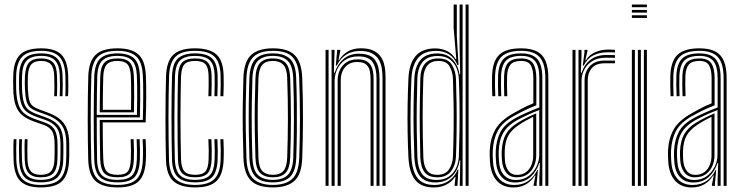

<svg xmlns="http://www.w3.org/2000/svg" viewBox="-20 -820 3277 847"><path d="M159.2 6.8Q97.8 6.8 69.9 -21.2Q42 -49.2 39.8 -114.5Q39.2 -136.8 39.1 -160.4Q39 -184 40.2 -206H52.5Q51.5 -185 51.5 -160.1Q51.5 -135.2 52 -115.2Q54 -55.8 78.9 -30Q103.8 -4.2 159.2 -4.2Q219.5 -4.2 244.8 -30.4Q270 -56.5 271.8 -113.2Q272.5 -126.2 272.6 -137.2Q272.8 -148.2 272.6 -159.4Q272.5 -170.5 272.5 -183.8Q272.5 -240.8 251.2 -269Q230 -297.2 186 -313.2L149.8 -326.2Q127.5 -334.2 115.1 -343.9Q102.8 -353.5 97.2 -372.5Q91.8 -391.5 90 -427.5Q89.5 -441 89.4 -454.1Q89.2 -467.2 90 -483.2Q92 -525.5 108.1 -543.9Q124.2 -562.2 161.8 -562.2Q197.2 -562.2 213.9 -544.5Q230.5 -526.8 231.5 -484Q232 -470 232.2 -446.6Q232.5 -423.2 231.2 -395.5H219Q220.2 -422.2 220 -444.1Q219.8 -466 219.2 -483.5Q218.5 -520.5 204.6 -535.9Q190.8 -551.2 161.8 -551.2Q131.2 -551.2 117.8 -535.5Q104.2 -519.8 103 -483.2Q102.5 -468.2 102.4 -456.5Q102.2 -444.8 103 -427.5Q104.5 -394.8 109.2 -377.8Q114 -360.8 124.6 -352.4Q135.2 -344 153.5 -337.2L189.2 -324Q218.5 -313.5 240.1 -297.6Q261.8 -281.8 273.6 -254.9Q285.5 -228 285.5 -183.8Q285.5 -170.2 285.5 -159.1Q285.5 -148 285.5 -137Q285.5 -126 284.8 -113Q282.5 -51.8 255.1 -22.5Q227.8 6.8 159.2 6.8ZM159.2 -15.5Q108.5 -15.5 87.2 -39.6Q66 -63.8 64.5 -115.5Q64 -137 63.8 -158.2Q63.5 -179.5 64.8 -206H77.2Q75.8 -179 76.1 -155.9Q76.5 -132.8 76.8 -116Q78.2 -68.2 97.4 -47.4Q116.5 -26.5 159.2 -26.5Q207 -26.5 225.6 -48.2Q244.2 -70 246 -113.5Q247 -133 246.9 -148.4Q246.8 -163.8 246.8 -183.8Q246.8 -233.2 230.1 -256.2Q213.5 -279.2 179.2 -291.2L142 -304.2Q114 -314.2 97.6 -327Q81.2 -339.8 73.6 -362.9Q66 -386 64.2 -427.2Q63.5 -445.2 63.8 -456.8Q64 -468.2 64.2 -483.5Q65.2 -536.2 87.1 -560.4Q109 -584.5 161.8 -584.5Q211 -584.5 232.8 -561.5Q254.5 -538.5 256 -485.2Q256.5 -466.8 256.8 -445Q257 -423.2 255.8 -395.5H243.5Q244.8 -424.8 244.5 -446.6Q244.2 -468.5 243.8 -485.2Q242.5 -533 223 -553.2Q203.5 -573.5 161.8 -573.5Q116.5 -573.5 97.2 -552.1Q78 -530.8 77.2 -483.5Q77 -467.5 76.8 -456.5Q76.5 -445.5 77.2 -427.2Q79 -387.2 86 -366.1Q93 -345 107.5 -334.4Q122 -323.8 145.8 -315.2L182.5 -302Q222 -288.2 240.8 -262.8Q259.5 -237.2 259.5 -183.8Q259.5 -163.8 259.6 -148.2Q259.8 -132.8 259 -113.2Q257 -63 235.1 -39.2Q213.2 -15.5 159.2 -15.5ZM159.2 -37.8Q124.2 -37.8 107.2 -55.5Q90.2 -73.2 89 -116.8Q88.8 -135.8 88.4 -158.8Q88 -181.8 89.2 -206H101.5Q100.5 -185.8 100.6 -162.4Q100.8 -139 101.2 -117.5Q102 -80.8 115.8 -64.8Q129.5 -48.8 159.2 -48.8Q192.5 -48.8 205.6 -65.1Q218.8 -81.5 220.2 -114Q221.2 -132.8 221 -148.2Q220.8 -163.8 220.8 -183.8Q220.8 -225.2 208.6 -243Q196.5 -260.8 172.2 -269.2L134 -282.5Q103 -293.2 82.1 -308.6Q61.2 -324 50.4 -351.8Q39.5 -379.5 38.5 -427Q37.8 -446.5 38 -459.9Q38.2 -473.2 38.5 -483.8Q39.5 -548.5 67.5 -577.6Q95.5 -606.8 161.8 -606.8Q223 -606.8 250.8 -579Q278.5 -551.2 280.8 -486.2Q281.2 -467.8 281.4 -443.1Q281.5 -418.5 280.2 -395.5H268Q269.2 -416.8 269.1 -441.2Q269 -465.8 268.5 -485.5Q266.5 -544.5 241.6 -570.1Q216.8 -595.8 161.8 -595.8Q102.5 -595.8 77.5 -569.1Q52.5 -542.5 51.2 -483.8Q51.2 -467.8 51 -456.4Q50.8 -445 51.2 -427Q53 -382.8 61.9 -357.4Q70.8 -332 89.4 -317.9Q108 -303.8 138 -293.5L175.8 -280.2Q209 -268.8 221.4 -247Q233.8 -225.2 233.8 -183.8Q233.8 -172.8 233.9 -161.6Q234 -150.5 233.9 -138.9Q233.8 -127.2 233.2 -113.8Q231.8 -74.8 215.4 -56.2Q199 -37.8 159.2 -37.8Z M499 6.8Q434.2 6.8 402.9 -20.1Q371.5 -47 369.2 -114.5Q368.2 -151.2 367.6 -198.1Q367 -245 367 -295.5Q367 -346 367.6 -394.8Q368.2 -443.5 369.5 -484Q371.8 -549.2 401.6 -578Q431.5 -606.8 498.5 -606.8Q560.5 -606.8 590.6 -579.8Q620.8 -552.8 623.5 -485.8Q624.2 -472.5 624.6 -451.4Q625 -430.2 625 -403.2Q625 -376.2 624.5 -344.9Q624 -313.5 622.5 -280H433.2Q433.2 -250.8 433.5 -223.1Q433.8 -195.5 434.2 -169.5Q434.8 -143.5 435.5 -118.8Q436.8 -80 450.5 -64.4Q464.2 -48.8 499 -48.8Q531 -48.8 543.2 -63.2Q555.5 -77.8 557.2 -117.8Q558 -133.8 557.8 -156.8Q557.5 -179.8 556.2 -206H569.5Q570.8 -178.5 571 -156.2Q571.2 -134 570.5 -117Q568.8 -71.8 553 -54.8Q537.2 -37.8 499 -37.8Q457.8 -37.8 440.5 -55.5Q423.2 -73.2 422 -117.8Q421.5 -139.8 421 -169.9Q420.5 -200 420.2 -231.9Q420 -263.8 420 -291H610Q611 -322 611.4 -351.4Q611.8 -380.8 611.8 -406.2Q611.8 -431.8 611.4 -452Q611 -472.2 610.2 -485.5Q607.5 -548.2 579.8 -572Q552 -595.8 498.5 -595.8Q437 -595.8 410.9 -568.9Q384.8 -542 382.8 -483.2Q381.5 -442.2 380.9 -394.1Q380.2 -346 380.2 -296.2Q380.2 -246.5 380.9 -200Q381.5 -153.5 382.5 -115.5Q384.5 -53.8 412.2 -29Q440 -4.2 499 -4.2Q557.2 -4.2 582.4 -29.2Q607.5 -54.2 610.2 -115.2Q610.8 -126.2 610.9 -141Q611 -155.8 610.6 -172.4Q610.2 -189 609.2 -206H622.5Q623.8 -183 624.1 -158.5Q624.5 -134 623.5 -114.5Q620.8 -48.8 592.4 -21Q564 6.8 499 6.8ZM499 -15.5Q445.5 -15.5 421.5 -38Q397.5 -60.5 395.8 -116Q394.5 -156.2 394 -204.4Q393.5 -252.5 393.5 -302.6Q393.5 -352.8 394.1 -399.2Q394.8 -445.8 395.8 -482.2Q397.8 -539.2 422.4 -561.9Q447 -584.5 498.5 -584.5Q546.5 -584.5 570.6 -563.2Q594.8 -542 597 -485Q597.8 -470.2 598.2 -443.1Q598.8 -416 598.5 -379.9Q598.2 -343.8 597 -302.2H406.8Q406.8 -249.2 407.1 -207.8Q407.5 -166.2 408.2 -117Q409 -68 429.1 -47.2Q449.2 -26.5 499 -26.5Q543.5 -26.5 562.5 -45.9Q581.5 -65.2 583.8 -116.2Q584.5 -133.2 584.2 -156.4Q584 -179.5 582.8 -206H596Q597.2 -180.8 597.5 -157.2Q597.8 -133.8 597 -115.8Q594.5 -59.8 572.8 -37.6Q551 -15.5 499 -15.5ZM406.8 -313.2H584Q585 -349.5 585.1 -383.2Q585.2 -417 584.9 -443.6Q584.5 -470.2 583.8 -484.5Q581.8 -534.8 561.4 -554.1Q541 -573.5 498.5 -573.5Q453.2 -573.5 431.9 -553.4Q410.5 -533.2 409 -481.8Q408 -452.2 407.5 -405.8Q407 -359.2 406.8 -313.2ZM420 -324.5Q420.2 -346.8 420.4 -372.6Q420.5 -398.5 421 -426.1Q421.5 -453.8 422.2 -481Q423.8 -526.5 441.4 -544.4Q459 -562.2 498.5 -562.2Q536 -562.2 552.4 -544.9Q568.8 -527.5 570.5 -483.8Q571 -471.5 571.5 -448.1Q572 -424.8 571.9 -393.1Q571.8 -361.5 570.8 -324.5ZM433.5 -335.5H557.8Q558.5 -368.2 558.6 -397.8Q558.8 -427.2 558.2 -449.6Q557.8 -472 557.2 -483.2Q555.5 -522 542.1 -536.6Q528.8 -551.2 498.5 -551.2Q465 -551.2 450.9 -535.8Q436.8 -520.2 435.5 -480.5Q435 -458.8 434.5 -435.8Q434 -412.8 433.8 -387.9Q433.5 -363 433.5 -335.5Z M840.8 6.8Q777.2 6.8 745.9 -20Q714.5 -46.8 712.2 -114.5Q711.2 -151.2 710.6 -198.1Q710 -245 710 -295.5Q710 -346 710.6 -394.8Q711.2 -443.5 712.5 -484Q714.8 -549.2 744.1 -578Q773.5 -606.8 840 -606.8Q904.2 -606.8 934.6 -579.8Q965 -552.8 966.5 -486.2Q967 -468 966.9 -443.4Q966.8 -418.8 965.5 -395.5H952.2Q953.5 -416.8 953.6 -441.1Q953.8 -465.5 953.2 -485.8Q952 -545 925.8 -570.4Q899.5 -595.8 840 -595.8Q779.5 -595.8 753.6 -569.1Q727.8 -542.5 725.8 -483.2Q724.5 -442 723.9 -394Q723.2 -346 723.2 -296.2Q723.2 -246.5 723.9 -200Q724.5 -153.5 725.5 -115.5Q727.2 -54.5 755.1 -29.4Q783 -4.2 840.8 -4.2Q899.5 -4.2 925.2 -29.8Q951 -55.2 953.2 -115Q954 -134.5 953.9 -155.8Q953.8 -177 952.2 -206H965.5Q966.8 -182.8 967.1 -161.2Q967.5 -139.8 966.5 -114.5Q964 -49.8 935.2 -21.5Q906.5 6.8 840.8 6.8ZM840.8 -15.5Q788.5 -15.5 764.4 -38.8Q740.2 -62 738.8 -116Q737.8 -156.2 737.1 -204.5Q736.5 -252.8 736.5 -302.9Q736.5 -353 737.1 -399.5Q737.8 -446 738.8 -482.5Q740.8 -540.8 765.5 -562.6Q790.2 -584.5 840 -584.5Q892.2 -584.5 915.6 -562.1Q939 -539.8 940 -485.2Q940.2 -467.5 940.2 -444.2Q940.2 -421 939 -395.5H925.8Q927 -422 927 -445.6Q927 -469.2 926.8 -485Q926 -534.8 905.5 -554.1Q885 -573.5 840 -573.5Q796.2 -573.5 774.9 -554Q753.5 -534.5 752 -481.8Q751 -451.5 750.4 -407.1Q749.8 -362.8 749.4 -312.2Q749 -261.8 749.5 -211.4Q750 -161 751.2 -118.8Q753 -67 774 -46.8Q795 -26.5 840.8 -26.5Q885.5 -26.5 905.1 -46.2Q924.8 -66 926.8 -115.5Q927.5 -134 927.4 -155.2Q927.2 -176.5 925.8 -206H939Q940.5 -174.5 940.6 -154.4Q940.8 -134.2 940 -115.5Q937.8 -61 915.5 -38.2Q893.2 -15.5 840.8 -15.5ZM840.8 -37.8Q801.5 -37.8 783.9 -55.4Q766.2 -73 765 -119Q764 -156.8 763.5 -202.8Q763 -248.8 763 -297.8Q763 -346.8 763.6 -393.9Q764.2 -441 765.2 -481Q766.8 -527.5 784.2 -544.9Q801.8 -562.2 840 -562.2Q879.5 -562.2 896.2 -544.9Q913 -527.5 913.5 -484Q913.8 -466.2 913.8 -444.4Q913.8 -422.5 912.5 -395.5H899.2Q900.5 -423.2 900.5 -445.1Q900.5 -467 900.2 -483.8Q899.8 -520.8 886.9 -536Q874 -551.2 840 -551.2Q807.2 -551.2 793.5 -535.9Q779.8 -520.5 778.5 -480.5Q777.5 -445 776.9 -400.9Q776.2 -356.8 776.2 -308.5Q776.2 -260.2 776.8 -211.8Q777.2 -163.2 778.5 -118.8Q779.8 -80 793.2 -64.4Q806.8 -48.8 840.8 -48.8Q874 -48.8 886.6 -64.2Q899.2 -79.8 900.2 -117.2Q900.8 -136.8 900.8 -156.4Q900.8 -176 899.2 -206H912.5Q914 -176.8 914.1 -155.4Q914.2 -134 913.5 -117Q912 -73 895.9 -55.4Q879.8 -37.8 840.8 -37.8Z M1183.8 6.8Q1116.8 6.8 1086.6 -23.8Q1056.5 -54.2 1054 -122.5Q1051.8 -185.5 1051 -243.9Q1050.2 -302.2 1051 -360Q1051.8 -417.8 1053.8 -478.2Q1056.8 -549.8 1088.6 -578.2Q1120.5 -606.8 1183.8 -606.8Q1251 -606.8 1280.8 -576.1Q1310.5 -545.5 1313.2 -477.2Q1316.8 -383 1316.6 -297.6Q1316.5 -212.2 1313.2 -121.8Q1310.5 -50.5 1278.6 -21.9Q1246.8 6.8 1183.8 6.8ZM1183.8 -4.2Q1239 -4.2 1268.1 -29.9Q1297.2 -55.5 1300 -121.8Q1303.2 -212 1303.2 -296Q1303.2 -380 1299.8 -476.5Q1297.8 -537.8 1271.8 -566.8Q1245.8 -595.8 1183.8 -595.8Q1125 -595.8 1097.2 -568.2Q1069.5 -540.8 1067 -475.5Q1065 -421.8 1064.2 -365.1Q1063.5 -308.5 1064.2 -248Q1065 -187.5 1067.2 -122Q1069.5 -55.5 1098.9 -29.9Q1128.2 -4.2 1183.8 -4.2ZM1183.8 -15.5Q1131 -15.5 1106.8 -40.8Q1082.5 -66 1080.2 -125Q1078.5 -178.8 1077.6 -237Q1076.8 -295.2 1077.4 -355.5Q1078 -415.8 1080.2 -475.2Q1082.5 -535.2 1107.4 -559.9Q1132.2 -584.5 1183.8 -584.5Q1232.8 -584.5 1258.6 -561Q1284.5 -537.5 1286.5 -477.5Q1288.8 -416.8 1289.5 -358.4Q1290.2 -300 1289.6 -242.1Q1289 -184.2 1287 -124.8Q1284.8 -64.8 1259.9 -40.1Q1235 -15.5 1183.8 -15.5ZM1183.8 -26.5Q1228 -26.5 1249.8 -48.6Q1271.5 -70.8 1273.8 -125Q1276.2 -201 1276.6 -290Q1277 -379 1273.5 -474.5Q1271.5 -529.8 1249.4 -551.6Q1227.2 -573.5 1183.8 -573.5Q1139.2 -573.5 1117.5 -551.4Q1095.8 -529.2 1093.5 -474.8Q1091.8 -423.8 1090.9 -367.1Q1090 -310.5 1090.6 -249.6Q1091.2 -188.8 1093.5 -125Q1095.5 -69.2 1118.1 -47.9Q1140.8 -26.5 1183.8 -26.5ZM1183.8 -37.8Q1147.5 -37.8 1128 -56.6Q1108.5 -75.5 1106.8 -125.2Q1104.8 -184.5 1104 -242Q1103.2 -299.5 1104 -357.1Q1104.8 -414.8 1106.8 -474Q1108.5 -521.8 1126.8 -542Q1145 -562.2 1183.8 -562.2Q1220 -562.2 1239.2 -543.4Q1258.5 -524.5 1260.2 -474.5Q1263.2 -387 1263.4 -298.4Q1263.5 -209.8 1260.2 -125.8Q1258.5 -77.2 1240 -57.5Q1221.5 -37.8 1183.8 -37.8ZM1183.8 -48.8Q1216 -48.8 1230.9 -66.9Q1245.8 -85 1247 -126.2Q1249.8 -205.5 1250.1 -291.6Q1250.5 -377.8 1247 -474Q1245.8 -517.2 1229.9 -534.2Q1214 -551.2 1183.8 -551.2Q1151 -551.2 1136.2 -532.9Q1121.5 -514.5 1120 -473.5Q1118 -415.5 1117.2 -359.8Q1116.5 -304 1117.2 -246.6Q1118 -189.2 1120 -125.8Q1121.2 -82.2 1137.4 -65.5Q1153.5 -48.8 1183.8 -48.8Z M1667.5 0V-475.5Q1667.5 -495.2 1664.6 -516.2Q1661.8 -537.2 1652 -555.1Q1642.2 -573 1622.1 -584.1Q1602 -595.2 1567.8 -595.2Q1532.2 -595.2 1506.6 -578.5Q1481 -561.8 1465.5 -530.5H1461.5L1467.5 -600H1481V-594L1473 -554.2H1475.5Q1490.5 -579.2 1514.8 -593.1Q1539 -607 1571.2 -607Q1603.2 -607 1623.8 -598.1Q1644.2 -589.2 1655.9 -574.5Q1667.5 -559.8 1672.9 -542.5Q1678.2 -525.2 1679.5 -508.2Q1680.8 -491.2 1680.8 -477.8V0ZM1416.2 0V-600H1429.5V0ZM1469.5 0V-466Q1469.5 -489.5 1479 -510.6Q1488.5 -531.8 1508.1 -545Q1527.8 -558.2 1557.8 -558.2Q1581.5 -558.2 1595.6 -550.6Q1609.8 -543 1616.6 -530.4Q1623.5 -517.8 1625.8 -502.2Q1628 -486.8 1628 -471.2V0H1614.8V-470.5Q1614.8 -487.8 1611.6 -505.4Q1608.5 -523 1596 -534.8Q1583.5 -546.5 1556 -546.5Q1531.2 -546.5 1515.1 -535.2Q1499 -524 1491.1 -505.9Q1483.2 -487.8 1483.2 -466.8V0ZM1442.8 0V-600H1456L1453 -499.5H1456.5Q1468.8 -537.2 1496.1 -560.4Q1523.5 -583.5 1564.5 -583Q1615 -582.8 1634.6 -555Q1654.2 -527.2 1654.2 -474.8V0H1641V-473.2Q1641 -519.5 1624.2 -545.4Q1607.5 -571.2 1560.5 -571.2Q1525 -571.2 1501.9 -554.9Q1478.8 -538.5 1467.5 -514Q1456.2 -489.5 1456.2 -464.8V0Z M2047.2 0H2034V-800H2047.2ZM2020.8 0H2008.2L2010.5 -112.2H2007.5Q2001.5 -68.8 1973.2 -42Q1945 -15.2 1900 -15.2Q1855.5 -15.2 1833.2 -42.1Q1811 -69 1808 -125.8Q1805.8 -179.2 1804.8 -235.8Q1803.8 -292.2 1804.5 -352.1Q1805.2 -412 1808 -475Q1810.8 -526.5 1835 -555.4Q1859.2 -584.2 1909.2 -584.2Q1951.2 -584.2 1976.2 -558.1Q2001.2 -532 2006.8 -492.5H2010L2007.5 -611V-800H2020.8ZM1905.8 -26.2Q1939 -26.2 1960.4 -41.2Q1981.8 -56.2 1992.5 -80Q2003.2 -103.8 2004.2 -129.8Q2006.2 -187.8 2007 -245.5Q2007.8 -303.2 2007.1 -360.1Q2006.5 -417 2004.2 -471.8Q2003.2 -497 1993.8 -520.1Q1984.2 -543.2 1964.2 -558.1Q1944.2 -573 1911.2 -573Q1867.2 -573 1845.2 -547.6Q1823.2 -522.2 1821.2 -475Q1819.2 -411.8 1818.5 -355.8Q1817.8 -299.8 1818.5 -244Q1819.2 -188.2 1821.2 -125.8Q1823.2 -77.5 1842.4 -51.9Q1861.5 -26.2 1905.8 -26.2ZM1908.8 -37.8Q1870.5 -37.8 1853.1 -60.4Q1835.8 -83 1834.2 -126Q1832.5 -186.8 1831.9 -245.6Q1831.2 -304.5 1832 -361.9Q1832.8 -419.2 1834.2 -474.8Q1835.8 -518 1855.8 -540.1Q1875.8 -562.2 1913 -562.2Q1956.5 -562.2 1973.4 -534.2Q1990.2 -506.2 1991.5 -472Q1993.5 -416.5 1994.2 -360.4Q1995 -304.2 1994.4 -246.8Q1993.8 -189.2 1991.5 -130Q1990.2 -92 1970 -64.9Q1949.8 -37.8 1908.8 -37.8ZM1909 -48.8Q1944.8 -48.8 1960.9 -72.9Q1977 -97 1978.2 -130Q1980.5 -188.8 1981.1 -246.8Q1981.8 -304.8 1981 -361.4Q1980.2 -418 1978.2 -472Q1977.2 -502.8 1963.5 -527Q1949.8 -551.2 1913.2 -551.2Q1882 -551.2 1865.5 -531.1Q1849 -511 1847.5 -474.8Q1844.5 -387.8 1844.5 -303.6Q1844.5 -219.5 1847.5 -126Q1849 -88.5 1863.2 -68.6Q1877.5 -48.8 1909 -48.8ZM1894 7Q1838.8 7 1812.1 -25.6Q1785.5 -58.2 1781.8 -125.5Q1779.2 -179.8 1778.2 -236.8Q1777.2 -293.8 1778.1 -353.4Q1779 -413 1781.8 -475Q1785.2 -541.2 1814.5 -573.9Q1843.8 -606.5 1900 -606.5Q1928.8 -606.5 1952.5 -594.6Q1976.2 -582.8 1989.5 -559.5H1992.8L1981.2 -697V-800H1995.2V-661L2002.8 -533.2H1997.8Q1986 -563.8 1961.8 -579.6Q1937.5 -595.5 1904.5 -595.5Q1849.5 -595.5 1823.6 -563.4Q1797.8 -531.2 1795 -475.2Q1792.5 -416.8 1791.5 -359Q1790.5 -301.2 1791.4 -243.4Q1792.2 -185.5 1795 -125.8Q1798.2 -66 1821.6 -35Q1845 -4 1896.8 -4Q1933.5 -4 1960.5 -23Q1987.5 -42 1998.8 -72H2002L1998 0H1985.5L1985.8 -6.5L1989.5 -39.8H1986.8Q1973.2 -17.8 1948.9 -5.4Q1924.5 7 1894 7Z M2385.8 0V-474.8Q2385.8 -539.5 2360.9 -567.6Q2336 -595.8 2278.8 -595.8Q2219.5 -595.8 2192.9 -570.2Q2166.2 -544.8 2164 -485.8Q2163.2 -465.5 2163.6 -441.9Q2164 -418.2 2165 -395.5H2151.8Q2150.8 -419 2150.4 -442Q2150 -465 2150.8 -486.2Q2153 -550.8 2182.9 -578.8Q2212.8 -606.8 2278.8 -606.8Q2321.8 -606.8 2348.1 -593.4Q2374.5 -580 2386.8 -551Q2399 -522 2399 -474.8V0ZM2256 -26Q2288.8 -26 2311.6 -43Q2334.5 -60 2346.6 -85.4Q2358.8 -110.8 2358.8 -135.2V-334.5Q2336.8 -326.2 2310.1 -314.2Q2283.5 -302.2 2259.8 -289.2Q2219.5 -266.2 2200.8 -234.9Q2182 -203.5 2180 -153Q2179.5 -141.5 2180 -131.2Q2180.5 -121 2181.2 -109.8Q2183.8 -68.2 2203.6 -47.1Q2223.5 -26 2256 -26ZM2258.8 -37.8Q2229.5 -37.8 2213.5 -57.9Q2197.5 -78 2194.5 -110.5Q2193.5 -123 2193.2 -133.5Q2193 -144 2193.2 -152Q2195.2 -199 2211.9 -228.1Q2228.5 -257.2 2264.5 -279Q2281.8 -289.5 2303.2 -300.4Q2324.8 -311.2 2345.5 -320V-134Q2345.5 -110.5 2336.2 -88.4Q2327 -66.2 2307.9 -52Q2288.8 -37.8 2258.8 -37.8ZM2260.5 -48.5Q2285.2 -48.5 2301.2 -61Q2317.2 -73.5 2324.8 -92.9Q2332.2 -112.2 2332.2 -133.2V-304.8Q2315.8 -296.8 2300.2 -288.1Q2284.8 -279.5 2269.2 -269Q2237.2 -247.8 2222.5 -221.9Q2207.8 -196 2206.5 -152.2Q2206.2 -143 2206.5 -132.9Q2206.8 -122.8 2207.5 -112Q2209.5 -84.5 2222.9 -66.5Q2236.2 -48.5 2260.5 -48.5ZM2245.2 7Q2198.2 7 2171.6 -22.9Q2145 -52.8 2141.5 -106.8Q2140.5 -121.5 2140.2 -135Q2140 -148.5 2140.5 -157.5Q2143.5 -210.8 2165.9 -249.8Q2188.2 -288.8 2244.5 -320Q2261.8 -329.8 2275.9 -337.5Q2290 -345.2 2303.8 -351.8Q2317.5 -358.2 2332.8 -364.2V-474.8Q2332.8 -511.2 2321.9 -531.2Q2311 -551.2 2278.8 -551.2Q2245.8 -551.2 2232 -534.9Q2218.2 -518.5 2217 -483.5Q2216.5 -467.5 2216.6 -445.9Q2216.8 -424.2 2217.8 -395.5H2204.5Q2203.5 -425.5 2203.4 -446.2Q2203.2 -467 2203.8 -484.5Q2205.2 -526.5 2222.9 -544.4Q2240.5 -562.2 2278.8 -562.2Q2317.8 -562.2 2331.9 -540Q2346 -517.8 2346 -474.8V-355.2Q2319.2 -345.2 2295.2 -333.5Q2271.2 -321.8 2249.2 -309.5Q2196.8 -280.8 2176.6 -243.8Q2156.5 -206.8 2153.8 -156.5Q2153.2 -144.2 2153.5 -132.9Q2153.8 -121.5 2154.8 -107.8Q2158 -57.5 2182.4 -30.8Q2206.8 -4 2248.8 -4Q2285.2 -4 2310.9 -22.2Q2336.5 -40.5 2350 -69.5H2353L2347.5 -11.8V0H2334V-4.5L2342 -45.8H2339.5Q2324 -20.8 2300.5 -6.9Q2277 7 2245.2 7ZM2359.2 0V-32L2361.8 -100.5H2358.8Q2347.5 -64.5 2320.6 -39.8Q2293.8 -15 2252 -15Q2215 -15 2193 -39.1Q2171 -63.2 2168 -108.5Q2167 -122.8 2166.8 -133.6Q2166.5 -144.5 2167 -155.5Q2169.5 -203 2187.9 -238Q2206.2 -273 2254.5 -299.2Q2272 -308.8 2290.9 -317.5Q2309.8 -326.2 2327.6 -333.6Q2345.5 -341 2359.2 -345.8V-474.8Q2359.2 -527.8 2340.6 -550.6Q2322 -573.5 2278.8 -573.5Q2233.2 -573.5 2212.8 -553Q2192.2 -532.5 2190.5 -484.8Q2189.8 -464.5 2190.1 -441Q2190.5 -417.5 2191.2 -395.5H2178.2Q2177.2 -418 2176.9 -441.9Q2176.5 -465.8 2177.2 -485.2Q2179.2 -538.5 2202.8 -561.5Q2226.2 -584.5 2278.8 -584.5Q2329 -584.5 2350.8 -559Q2372.5 -533.5 2372.5 -474.8V0Z M2532 0V-600H2545.2V-568L2542.2 -499.5H2545.8Q2558.5 -537 2586 -557.2Q2613.5 -577.5 2655 -577.5Q2665.2 -577.5 2675.8 -577.2Q2686.2 -577 2692.8 -576.8V-564.8Q2685.8 -565.2 2674.6 -565.4Q2663.5 -565.5 2652.8 -565.5Q2616.2 -565.5 2592.4 -550.2Q2568.5 -535 2557 -511.9Q2545.5 -488.8 2545.5 -464.8V0ZM2505.5 0V-600H2518.8V0ZM2558.8 0V-466Q2558.8 -501.8 2581.2 -527.2Q2603.8 -552.8 2647.8 -552.8Q2659.2 -552.8 2670.8 -552.8Q2682.2 -552.8 2692.8 -552.8V-540.8Q2682.2 -540.8 2670.6 -540.8Q2659 -540.8 2647.8 -540.8Q2608.8 -540.8 2590.8 -519.5Q2572.8 -498.2 2572.8 -466.8V0ZM2550.8 -530.5 2558.2 -588.2V-600H2571.8V-595.5L2562.2 -554.2H2564.8Q2578.2 -577.2 2604.8 -589.2Q2631.2 -601.2 2660 -601.2Q2667 -601.2 2675 -601.1Q2683 -601 2692.8 -600.2V-588.5Q2684.2 -589 2676.4 -589.2Q2668.5 -589.5 2660.8 -589.5Q2624.8 -589.5 2597.5 -575.6Q2570.2 -561.8 2554.8 -530.5Z M2767.5 -788.2V-800H2833.8V-788.2ZM2767.5 -740.8V-752.8H2833.8V-740.8ZM2767.5 -764.5V-776.2H2833.8V-764.5ZM2820.5 0V-600H2833.8V0ZM2767.5 0V-600H2780.8V0ZM2794 0V-600H2807.2V0Z M3172.2 0V-474.8Q3172.2 -539.5 3147.4 -567.6Q3122.5 -595.8 3065.2 -595.8Q3006 -595.8 2979.4 -570.2Q2952.8 -544.8 2950.5 -485.8Q2949.8 -465.5 2950.1 -441.9Q2950.5 -418.2 2951.5 -395.5H2938.2Q2937.2 -419 2936.9 -442Q2936.5 -465 2937.2 -486.2Q2939.5 -550.8 2969.4 -578.8Q2999.2 -606.8 3065.2 -606.8Q3108.2 -606.8 3134.6 -593.4Q3161 -580 3173.2 -551Q3185.5 -522 3185.5 -474.8V0ZM3042.5 -26Q3075.2 -26 3098.1 -43Q3121 -60 3133.1 -85.4Q3145.2 -110.8 3145.2 -135.2V-334.5Q3123.2 -326.2 3096.6 -314.2Q3070 -302.2 3046.2 -289.2Q3006 -266.2 2987.2 -234.9Q2968.5 -203.5 2966.5 -153Q2966 -141.5 2966.5 -131.2Q2967 -121 2967.8 -109.8Q2970.2 -68.2 2990.1 -47.1Q3010 -26 3042.5 -26ZM3045.2 -37.8Q3016 -37.8 3000 -57.9Q2984 -78 2981 -110.5Q2980 -123 2979.8 -133.5Q2979.5 -144 2979.8 -152Q2981.8 -199 2998.4 -228.1Q3015 -257.2 3051 -279Q3068.2 -289.5 3089.8 -300.4Q3111.2 -311.2 3132 -320V-134Q3132 -110.5 3122.8 -88.4Q3113.5 -66.2 3094.4 -52Q3075.2 -37.8 3045.2 -37.8ZM3047 -48.5Q3071.8 -48.5 3087.8 -61Q3103.8 -73.5 3111.2 -92.9Q3118.8 -112.2 3118.8 -133.2V-304.8Q3102.2 -296.8 3086.8 -288.1Q3071.2 -279.5 3055.8 -269Q3023.8 -247.8 3009 -221.9Q2994.2 -196 2993 -152.2Q2992.8 -143 2993 -132.9Q2993.2 -122.8 2994 -112Q2996 -84.5 3009.4 -66.5Q3022.8 -48.5 3047 -48.5ZM3031.8 7Q2984.8 7 2958.1 -22.9Q2931.5 -52.8 2928 -106.8Q2927 -121.5 2926.8 -135Q2926.5 -148.5 2927 -157.5Q2930 -210.8 2952.4 -249.8Q2974.8 -288.8 3031 -320Q3048.2 -329.8 3062.4 -337.5Q3076.5 -345.2 3090.2 -351.8Q3104 -358.2 3119.2 -364.2V-474.8Q3119.2 -511.2 3108.4 -531.2Q3097.5 -551.2 3065.2 -551.2Q3032.2 -551.2 3018.5 -534.9Q3004.8 -518.5 3003.5 -483.5Q3003 -467.5 3003.1 -445.9Q3003.2 -424.2 3004.2 -395.5H2991Q2990 -425.5 2989.9 -446.2Q2989.8 -467 2990.2 -484.5Q2991.8 -526.5 3009.4 -544.4Q3027 -562.2 3065.2 -562.2Q3104.2 -562.2 3118.4 -540Q3132.5 -517.8 3132.5 -474.8V-355.2Q3105.8 -345.2 3081.8 -333.5Q3057.8 -321.8 3035.8 -309.5Q2983.2 -280.8 2963.1 -243.8Q2943 -206.8 2940.2 -156.5Q2939.8 -144.2 2940 -132.9Q2940.2 -121.5 2941.2 -107.8Q2944.5 -57.5 2968.9 -30.8Q2993.2 -4 3035.2 -4Q3071.8 -4 3097.4 -22.2Q3123 -40.5 3136.5 -69.5H3139.5L3134 -11.8V0H3120.5V-4.5L3128.5 -45.8H3126Q3110.5 -20.8 3087 -6.9Q3063.5 7 3031.8 7ZM3145.8 0V-32L3148.2 -100.5H3145.2Q3134 -64.5 3107.1 -39.8Q3080.2 -15 3038.5 -15Q3001.5 -15 2979.5 -39.1Q2957.5 -63.2 2954.5 -108.5Q2953.5 -122.8 2953.2 -133.6Q2953 -144.5 2953.5 -155.5Q2956 -203 2974.4 -238Q2992.8 -273 3041 -299.2Q3058.5 -308.8 3077.4 -317.5Q3096.2 -326.2 3114.1 -333.6Q3132 -341 3145.8 -345.8V-474.8Q3145.8 -527.8 3127.1 -550.6Q3108.5 -573.5 3065.2 -573.5Q3019.8 -573.5 2999.2 -553Q2978.8 -532.5 2977 -484.8Q2976.2 -464.5 2976.6 -441Q2977 -417.5 2977.8 -395.5H2964.8Q2963.8 -418 2963.4 -441.9Q2963 -465.8 2963.8 -485.2Q2965.8 -538.5 2989.2 -561.5Q3012.8 -584.5 3065.2 -584.5Q3115.5 -584.5 3137.2 -559Q3159 -533.5 3159 -474.8V0Z"/></svg>

Font: Big Shoulders Inline Display Thin
Style: Regular
Weight: 400
Version: Version 2.002